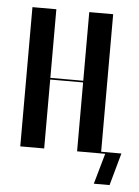

<svg xmlns="http://www.w3.org/2000/svg" viewBox="-47 -533 494 680"><g transform="rotate(5 200.0 -193.0)"><path d="M41 -495V0H126V-245H243V0H343L312 109H368L400 -6H328V-495H243V-251H126V-495Z"/></g></svg>

Font: Moniqa SemBd Display
Style: Regular
Weight: 600
Designer: Rajesh Rajput
Foundry: Rajesh Rajput
Version: Version 1.000